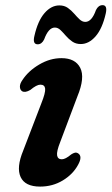

<svg xmlns="http://www.w3.org/2000/svg" viewBox="-20 -696 423 728"><path d="M214.5 -92Q228 -92 250 -110.5Q257.5 -115.5 264 -117Q270.5 -118.5 277 -114Q293.5 -102.5 276 -71Q256.5 -35 218 -11.8Q179.5 11.5 132 11.5Q75 11.5 58.2 -24.8Q41.5 -61 68 -125L136.5 -303.5Q153 -344.5 151.2 -359.8Q149.5 -375 133 -375Q119 -375 95 -355Q75.5 -343.5 64 -350Q56 -355 55.5 -366.8Q55 -378.5 65 -392.5Q87.5 -427 128.5 -451.2Q169.5 -475.5 213 -475.5Q265.5 -475.5 284.2 -438.8Q303 -402 273.5 -330.5L208.5 -158Q194 -121.5 196.5 -106.8Q199 -92 214.5 -92ZM286.3 -529Q267.4 -529 253.9 -538.5Q240.3 -548 229.8 -560.2Q219.2 -572.5 209.4 -582Q199.5 -591.5 187.9 -591.5Q163.8 -591.5 147.4 -546.5Q138.4 -528 122.9 -528Q102.7 -528 110.5 -560Q123.4 -617 148.7 -646.2Q174.1 -675.5 205.1 -675.5Q224 -675.5 237.3 -666Q250.6 -656.5 261.2 -644.2Q271.7 -632 281.8 -622.5Q291.9 -613 303.5 -613Q328 -613 343.9 -658Q353 -676.5 368.9 -676.5Q388.2 -676.5 380.9 -644.5Q368 -587.5 342.4 -558.2Q316.9 -529 286.3 -529Z"/></svg>

Font: Fraunces 9pt Soft SemiBold
Style: Italic
Weight: 600
Italic angle: -16°
Version: Version 1.000;[b76b70a41]